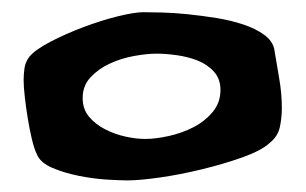

<svg xmlns="http://www.w3.org/2000/svg" viewBox="-20 -703 511 321"><path d="M451.2 -522.5Q451.2 -505.9 447.8 -490.2Q444.3 -474.6 430.7 -463.9Q417 -451.2 385.3 -439.9Q353.5 -428.7 317.4 -419.9Q281.2 -411.1 247.1 -406.2Q212.9 -401.4 193.4 -401.4Q180.7 -401.4 157.7 -402.8Q134.8 -404.3 110.8 -409.2Q86.9 -414.1 67.4 -422.4Q47.9 -430.7 42 -444.3Q37.1 -454.1 33.2 -470.7Q29.3 -487.3 26.4 -505.4Q23.4 -523.4 21.5 -540.5Q19.5 -557.6 19.5 -569.3Q19.5 -579.1 21 -589.4Q22.5 -599.6 29.3 -608.4Q39.1 -620.1 64.5 -633.3Q89.8 -646.5 119.6 -657.7Q149.4 -668.9 177.2 -675.8Q205.1 -682.6 219.7 -682.6Q230.5 -682.6 250.5 -682.1Q270.5 -681.6 293.9 -679.2Q317.4 -676.8 341.8 -672.9Q366.2 -668.9 386.7 -662.1Q407.2 -655.3 421.4 -645Q435.5 -634.8 438.5 -621.1Q442.4 -596.7 446.8 -571.8Q451.2 -546.9 451.2 -522.5ZM348.6 -552.7Q348.6 -571.3 337.4 -583.5Q326.2 -595.7 309.6 -602.1Q293 -608.4 274.9 -610.8Q256.8 -613.3 242.2 -613.3Q225.6 -613.3 204.1 -609.4Q182.6 -605.5 163.6 -596.7Q144.5 -587.9 131.3 -573.7Q118.2 -559.6 118.2 -539.1Q118.2 -520.5 128.9 -507.8Q139.6 -495.1 155.8 -486.8Q171.9 -478.5 189.9 -474.6Q208 -470.7 222.7 -470.7Q240.2 -470.7 262.2 -475.6Q284.2 -480.5 303.2 -490.2Q322.3 -500 335.4 -515.6Q348.6 -531.2 348.6 -552.7Z"/></svg>

Font: Slackey
Style: Regular
Weight: 400
Designer: Squid
Foundry: Font Diner, Inc DBA Sideshow
Version: Version 1.001